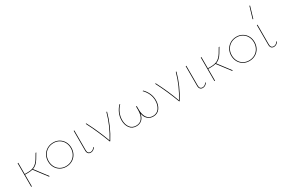

<svg xmlns="http://www.w3.org/2000/svg" viewBox="87 -1783 4197 2858"><g transform="rotate(-30 2185.5 -354.0)"><path d="M249 -216 413 0H399L237 -213Q203 -203 151 -203H106V0H95V-406H106V-213H152Q227 -213 271.5 -237.5Q316 -262 354 -322L404 -406H416L363 -317Q338 -276 311 -252Q284 -228 249 -216Z M500 -201Q500 -260 527 -307.5Q554 -355 601 -382Q648 -409 707 -409Q763 -409 808 -382.5Q853 -356 878.5 -310Q904 -264 904 -206Q904 -146 877.5 -98.5Q851 -51 804 -24Q757 3 698 3Q642 3 596.5 -23.5Q551 -50 525.5 -96.5Q500 -143 500 -201ZM893 -206Q893 -261 869 -305Q845 -349 802.5 -374Q760 -399 707 -399Q651 -399 606.5 -373.5Q562 -348 536.5 -303Q511 -258 511 -201Q511 -146 535 -101.5Q559 -57 602 -32Q645 -7 698 -7Q754 -7 798.5 -33Q843 -59 868 -104.5Q893 -150 893 -206Z M1059 -72V-406H1070V-72Q1068 -7 1121 -7Q1140 -7 1157.5 -17.5Q1175 -28 1188 -50L1197 -45Q1184 -23 1163.5 -10Q1143 3 1120 3Q1090 3 1074 -16Q1058 -35 1059 -72Z M1632 -406Q1573 -188 1453 0H1445Q1366 -213 1266 -406L1277 -408Q1381 -207 1450 -15Q1564 -197 1621 -406Z M2348 -189Q2348 -109 2308.5 -53Q2269 3 2194 3Q2138 3 2099.5 -31.5Q2061 -66 2049 -131Q2038 -66 2000 -31.5Q1962 3 1905 3Q1832 3 1792.5 -50Q1753 -103 1753 -183Q1753 -246 1777.5 -303.5Q1802 -361 1846 -407L1858 -405Q1812 -357 1788 -300.5Q1764 -244 1764 -183Q1764 -107 1800.5 -57Q1837 -7 1906 -7Q1973 -7 2008.5 -56.5Q2044 -106 2044 -197V-256H2056V-197Q2056 -107 2091.5 -57Q2127 -7 2193 -7Q2264 -7 2300.5 -60.5Q2337 -114 2337 -191Q2337 -308 2243 -405L2255 -407Q2298 -364 2323 -308.5Q2348 -253 2348 -189Z M2825 -406Q2766 -188 2646 0H2638Q2559 -213 2459 -406L2470 -408Q2574 -207 2643 -15Q2757 -197 2814 -406Z M2984 -72V-406H2995V-72Q2993 -7 3046 -7Q3065 -7 3082.5 -17.5Q3100 -28 3113 -50L3122 -45Q3109 -23 3088.5 -10Q3068 3 3045 3Q3015 3 2999 -16Q2983 -35 2984 -72Z M3397 -216 3561 0H3547L3385 -213Q3351 -203 3299 -203H3254V0H3243V-406H3254V-213H3300Q3375 -213 3419.5 -237.5Q3464 -262 3502 -322L3552 -406H3564L3511 -317Q3486 -276 3459 -252Q3432 -228 3397 -216Z M3648 -201Q3648 -260 3675 -307.5Q3702 -355 3749 -382Q3796 -409 3855 -409Q3911 -409 3956 -382.5Q4001 -356 4026.5 -310Q4052 -264 4052 -206Q4052 -146 4025.5 -98.5Q3999 -51 3952 -24Q3905 3 3846 3Q3790 3 3744.5 -23.5Q3699 -50 3673.5 -96.5Q3648 -143 3648 -201ZM4041 -206Q4041 -261 4017 -305Q3993 -349 3950.5 -374Q3908 -399 3855 -399Q3799 -399 3754.5 -373.5Q3710 -348 3684.5 -303Q3659 -258 3659 -201Q3659 -146 3683 -101.5Q3707 -57 3750 -32Q3793 -7 3846 -7Q3902 -7 3946.5 -33Q3991 -59 4016 -104.5Q4041 -150 4041 -206Z M4207 -72V-406H4218V-72Q4216 -7 4269 -7Q4288 -7 4305.5 -17.5Q4323 -28 4336 -50L4345 -45Q4332 -23 4311.5 -10Q4291 3 4268 3Q4238 3 4222 -16Q4206 -35 4207 -72ZM4196 -513 4255 -711 4265 -708 4206 -509Z"/></g></svg>

Font: Ysabeau Hairline
Style: Regular
Weight: 100
Designer: Christian Thalmann (Catharsis Fonts)
Version: Version 0.003